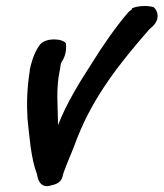

<svg xmlns="http://www.w3.org/2000/svg" viewBox="-20 -593 553 649"><path d="M115 -442C93 -413 85 -376 81 -359L80 -356H81C71 -295 70 -243 73 -191C80 -129 84 -60 105 -4C106 1 111 49 155 33C166 31 187 25 192 2C192 1 193 -5 197 -15C211 -53 225 -82 242 -129C298 -270 386 -381 484 -493L495 -503C522 -528 514 -557 499 -569C481 -574 450 -575 426 -565V-562L414 -552C371 -502 326 -437 289 -377C249 -315 207 -248 176 -170C176 -232 168 -293 183 -360C184 -366 185 -379 188 -383C207 -411 203 -436 203 -446C192 -464 133 -466 115 -442Z"/></svg>

Font: Stray Cat
Style: ExBlkCnObl
Weight: 1000
Version: Version 1.0